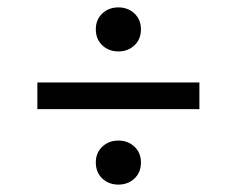

<svg xmlns="http://www.w3.org/2000/svg" viewBox="-20 -589 640 519"><path d="M300 -450Q274 -450 256.5 -466.5Q239 -483 239 -510Q239 -536 256.5 -552.5Q274 -569 300 -569Q326 -569 343.5 -552.5Q361 -536 361 -510Q361 -483 343.5 -466.5Q326 -450 300 -450ZM300 -90Q274 -90 256.5 -106.5Q239 -123 239 -150Q239 -176 256.5 -192.5Q274 -209 300 -209Q326 -209 343.5 -192.5Q361 -176 361 -150Q361 -123 343.5 -106.5Q326 -90 300 -90ZM81 -294V-366H519V-294Z"/></svg>

Font: SauceCodePro Nerd Font Mono
Style: Regular
Weight: 500
Monospace: yes
Designer: Paul D. Hunt, Teo Tuominen
Foundry: Adobe Systems Incorporated
Version: Version 2.030;PS 1.000;hotconv 16.6.51;makeotf.lib2.5.65220;